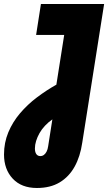

<svg xmlns="http://www.w3.org/2000/svg" viewBox="-82 -720 539 957"><path d="M102 217Q25 217 -18.5 170.5Q-62 124 -62 50Q-62 -9 -40.5 -60.5Q-19 -112 18 -155.5Q55 -199 102 -234.5Q149 -270 199 -298L238 -546H98L122 -700H437L328 -9Q318 60 290 110.5Q262 161 215.5 189Q169 217 102 217ZM119 58Q129 58 137 52Q145 46 150.5 35Q156 24 158 9L179 -125Q159 -111 142.5 -93.5Q126 -76 115 -56.5Q104 -37 98 -17.5Q92 2 92 20Q92 38 99 48Q106 58 119 58Z"/></svg>

Font: MuseoModerno ExtraBold
Style: Italic
Weight: 800
Italic angle: -9°
Designer: Pablo Cosgaya, Héctor Gatti, Marcela Romero, and the Authors of The MuseoModerno Project.
Foundry: Omnibus-Type Team
Version: Version 1.003